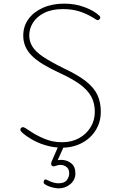

<svg xmlns="http://www.w3.org/2000/svg" viewBox="-20 -794 673 1057"><path d="M524 -710Q528 -707 530 -703.5Q532 -700 532 -697Q532 -694 530 -691Q528 -688 525 -685.5Q522 -683 518 -683Q514 -683 509 -686.5Q504 -690 492 -697Q452 -721 413 -732.5Q374 -744 327 -744Q265 -744 223.5 -723Q182 -702 161.5 -669Q141 -636 141 -599Q141 -566 158.5 -537.5Q176 -509 218 -481Q260 -453 331 -418Q408 -382 452.5 -347Q497 -312 516 -272Q535 -232 535 -178Q535 -136 519 -100Q503 -64 474.5 -37.5Q446 -11 407 4Q368 19 322 19Q282 19 243 9Q204 -1 170 -18.5Q136 -36 108 -59Q91 -73 92 -81Q93 -86 95 -88.5Q97 -91 100 -92.5Q103 -94 107 -94Q111 -94 122 -87.5Q133 -81 149 -70Q178 -50 223.5 -30.5Q269 -11 321 -11Q375 -11 415.5 -33.5Q456 -56 479 -94Q502 -132 502 -178Q502 -226 482.5 -262Q463 -298 421 -329Q379 -360 309 -392Q255 -417 216.5 -440.5Q178 -464 154 -488.5Q130 -513 119 -540Q108 -567 108 -598Q108 -650 137 -689.5Q166 -729 217 -751.5Q268 -774 334 -774Q393 -774 444.5 -755Q496 -736 524 -710ZM302 243Q292 243 271 238.5Q250 234 233 224Q224 219 221.5 215Q219 211 221 203Q223 195 228.5 194Q234 193 244 199Q258 206 272.5 210.5Q287 215 301 215Q335 215 348 197.5Q361 180 361 160Q361 132 338.5 120Q316 108 287 119Q280 122 273.5 121.5Q267 121 264 116Q261 111 261.5 106Q262 101 266 91L302 9H333L294 96L288 91Q304 84 329.5 87Q355 90 375 107.5Q395 125 395 160Q395 196 367.5 219.5Q340 243 302 243Z"/></svg>

Font: Playpen Sans Thin
Style: Regular
Weight: 250
Designer: Laura Meseguer, Veronika Burian, José Scaglione
Foundry: TypeTogether
Version: Version 1.001